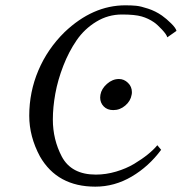

<svg xmlns="http://www.w3.org/2000/svg" viewBox="-20 -679 677 715"><path d="M553.2 -596.2Q532.7 -610.4 507.6 -617.7Q482.4 -625 434.1 -625Q382.3 -625 338.4 -598.1Q294.4 -571.3 265.4 -529.1Q236.3 -486.8 215.8 -434.1Q195.3 -381.3 186 -330.3Q176.8 -279.3 176.8 -233.9Q176.8 -159.7 210 -96.2Q245.6 -28.8 336.9 -28.8Q374.5 -28.8 412.4 -40Q450.2 -51.3 479.5 -68.8Q508.8 -86.4 530.5 -104Q552.2 -121.6 565.9 -138.2L580.1 -121.1Q534.2 -59.1 470.5 -21.5Q406.7 16.1 335 16.1Q193.4 16.1 128.9 -96.2Q88.9 -170.4 88.9 -248Q88.9 -336.4 122.8 -416.5Q156.7 -496.6 220.2 -559.1Q325.2 -659.2 446.8 -659.2Q469.7 -659.2 487.1 -657.5Q504.4 -655.8 531.7 -646.7Q559.1 -637.7 583 -621.1Q599.6 -609.4 617.2 -592Q634.8 -574.7 637.2 -564L603 -540Q600.6 -550.3 582.8 -569.3Q564.9 -588.4 553.2 -596.2ZM401.9 -269Q379.4 -269 366.2 -282.7Q353 -296.4 353 -315.9Q353 -317.4 353.5 -321Q354 -324.7 354 -326.2Q357.9 -348.6 378.4 -366.7Q398.9 -384.8 422.9 -384.8Q441.9 -384.8 456.5 -370.6Q471.2 -356.4 471.2 -335.9Q471.2 -330.1 470.2 -326.2Q466.3 -302.7 446.5 -285.9Q426.8 -269 401.9 -269Z"/></svg>

Font: Common Serif SemiBold
Style: Italic
Weight: 600
Italic angle: -12°
Designer: Philipp H. Poll, Khaled Hosny
Foundry: Stefan Peev, Context Ltd.
Version: Version 1.026